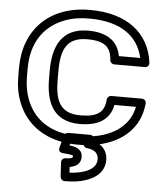

<svg xmlns="http://www.w3.org/2000/svg" viewBox="-64 -801 943 1108"><g transform="rotate(5 408.0 -247.5)"><path d="M410 -85C517 -85 584 -126 600 -212H725C700 -84 577 -15 410 -15C239 -15 147 -93 106 -199C91 -238 83 -282 83 -332V-378C83 -528 153 -629 275 -674C315 -689 361 -696 412 -696C598 -696 697 -618 725 -495H601C586 -582 520 -626 412 -626C255 -626 211 -511 211 -379V-332C211 -208 247 -85 410 -85ZM33 -378V-332C33 -277 41 -226 59 -180C107 -55 222 35 410 35C612 35 763 -59 779 -235C781 -255 765 -262 754 -262H578C565 -262 554 -252 553 -239C548 -168 512 -135 410 -135C287 -135 261 -213 261 -332V-379C261 -503 292 -576 412 -576C514 -576 549 -541 554 -468C555 -455 566 -445 579 -445H755C777 -445 781 -463 780 -473C758 -642 628 -746 412 -746C175 -746 33 -596 33 -378ZM376 200 374 167C405 162 438 146 438 104C438 55 389 46 362 43L368 22H444C443 35 446 48 465 50C509 55 531 75 531 109C531 171 455 196 376 200ZM388 104C388 110 384 119 347 119C331 119 321 132 322 145L327 227C328 239 338 251 352 251C387 251 418 248 446 242C511 227 581 190 581 109C581 55 546 19 498 5C504 -24 483 -28 474 -28H348C338 -28 327 -20 324 -9L306 60C299 87 322 91 329 91C384 95 388 99 388 104Z"/></g></svg>

Font: Asimov
Style: XWidOu
Weight: 500
Designer: Google
Version: Version 2.000980; 2014